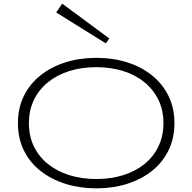

<svg xmlns="http://www.w3.org/2000/svg" viewBox="-20 -1016 1051 1049"><path d="M506 13Q416 13 338 -11.5Q260 -36 201.5 -82Q143 -128 110.5 -194Q78 -260 78 -343Q78 -426 110.5 -492Q143 -558 201.5 -604.5Q260 -651 338 -675.5Q416 -700 506 -700Q597 -700 674.5 -675.5Q752 -651 810 -604.5Q868 -558 900.5 -492Q933 -426 933 -343Q933 -260 900.5 -194Q868 -128 810 -82Q752 -36 674.5 -11.5Q597 13 506 13ZM506 -38Q586 -38 653 -59Q720 -80 769 -119.5Q818 -159 845.5 -216Q873 -273 873 -343Q873 -414 845.5 -470.5Q818 -527 769 -567Q720 -607 653 -628Q586 -649 506 -649Q426 -649 359 -628Q292 -607 242.5 -567Q193 -527 165.5 -470.5Q138 -414 138 -343Q138 -272 165.5 -215.5Q193 -159 242.5 -119.5Q292 -80 359 -59Q426 -38 506 -38ZM558 -779 287 -948 320 -996 577 -806Z"/></svg>

Font: BioRhyme SemiExpanded Light
Style: Regular
Weight: 300
Width: 6
Designer: Aoife Mooney
Foundry: Aoife Mooney Type
Version: Version 1.600;gftools[0.9.33]